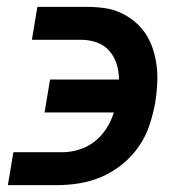

<svg xmlns="http://www.w3.org/2000/svg" viewBox="-20 -540 540 560"><path d="M146 0H3L19 -96H162Q186 -96 210.5 -103.5Q235 -111 255.5 -127Q276 -143 290.5 -165.5Q305 -188 312 -212H110L126 -308H327Q327 -332 320 -354Q313 -376 298 -392.5Q283 -409 261.5 -416.5Q240 -424 216 -424H73L89 -520H232Q259 -520 284.5 -516.5Q310 -513 332.5 -502.5Q355 -492 374 -476Q393 -460 406 -439.5Q419 -419 426.5 -395.5Q434 -372 437 -346.5Q440 -321 438.5 -294.5Q437 -268 433 -242Q427 -209 416.5 -176.5Q406 -144 386 -114.5Q366 -85 338 -62Q310 -39 278 -25Q246 -11 212.5 -5.5Q179 0 146 0Z"/></svg>

Font: Iosevka Oblique
Style: Bold
Weight: 700
Italic angle: -9°
Monospace: yes
Designer: Belleve Invis
Foundry: Belleve Invis
Version: Version 32.5.0; ttfautohint (v1.8.4)